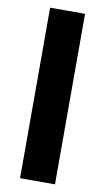

<svg xmlns="http://www.w3.org/2000/svg" viewBox="-91 -852 490 896"><g transform="rotate(10 154.0 -404.0)"><path d="M71.5 0V-808H237V0Z"/></g></svg>

Font: Encode Sans Expanded
Style: Bold
Weight: 700
Width: 7
Designer: Multiple Designers
Foundry: Impallari Type
Version: Version 3.000; ttfautohint (v1.8.3) -l 8 -r 50 -G 200 -x 14 